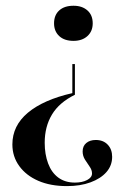

<svg xmlns="http://www.w3.org/2000/svg" viewBox="-20 -448 434 661"><path d="M210.5 192.7Q154 192.7 112.1 174.6Q70.2 156.5 46.4 123.8Q22.6 91.1 22.6 49.2Q22.6 -15.3 76.2 -60.1Q129.8 -104.8 229 -127.4V-227.4H237.9V-121.8Q183.9 -95.2 158.9 -53.6Q133.9 -12.1 133.9 43.5Q133.9 83.1 145.6 114.5Q157.3 146 180.6 163.3Q204 180.6 237.9 180.6Q262.9 180.6 279.8 171.8Q296.8 162.9 296.8 149.2Q296.8 137.1 288.7 125.8Q280.6 114.5 272.6 101.6Q264.5 88.7 264.5 73.4Q264.5 54.8 277 44.4Q289.5 33.9 309.7 33.9Q335.5 33.9 350.8 50Q366.1 66.1 366.1 91.9Q366.1 121.8 346.4 144.4Q326.6 166.9 291.5 179.8Q256.5 192.7 210.5 192.7ZM233.1 -307.3Q201.6 -307.3 183.9 -323.8Q166.1 -340.3 166.1 -367.7Q166.1 -396 183.9 -412.1Q201.6 -428.2 233.1 -428.2Q262.9 -428.2 281 -412.1Q299.2 -396 299.2 -367.7Q299.2 -340.3 281 -323.8Q262.9 -307.3 233.1 -307.3Z"/></svg>

Font: Playfair 144pt SemiCondensed
Style: Bold
Weight: 700
Width: 4
Designer: Claus Eggers Sørensen
Foundry: Claus Eggers Sørensen
Version: Version 2.203